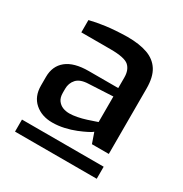

<svg xmlns="http://www.w3.org/2000/svg" viewBox="-124 -854 657 690"><g transform="rotate(30 204.5 -509.5)"><path d="M31 -261V-311H370V-261ZM110 -468Q110 -448 118.5 -436.5Q127 -425 139.5 -420Q152 -415 167 -415Q181 -415 199 -418.5Q217 -422 234 -427.5Q251 -433 262.5 -437Q274 -441 274 -441V-547L175 -542Q140 -541 125 -524.5Q110 -508 110 -484ZM29 -487Q29 -532 60 -557Q91 -582 152 -582H274V-626Q274 -657 256.5 -673Q239 -689 180 -689H59V-740Q86 -747 123 -752Q160 -757 211 -758Q261 -758 294.5 -746Q328 -734 345.5 -706.5Q363 -679 363 -631V-360H293L278 -403Q274 -399 259.5 -391.5Q245 -384 224 -375.5Q203 -367 178.5 -361.5Q154 -356 130 -356Q86 -356 57.5 -381Q29 -406 29 -451Z"/></g></svg>

Font: Exo Thin Medium
Style: Regular
Weight: 500
Version: Version 2.000